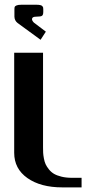

<svg xmlns="http://www.w3.org/2000/svg" viewBox="-20 -812 373 832"><path d="M42.5 -771Q42.5 -778.8 43.7 -782.2Q44.9 -785.6 52 -788.6Q59.1 -791.5 73.7 -791.5H136.2Q147.5 -791.5 154.3 -790Q161.1 -788.6 163.8 -784.9Q166.5 -781.2 167 -778.8Q167.5 -776.4 167.5 -771V-760.3Q167.5 -748 162.4 -743.9Q157.2 -739.7 136.2 -739.7Q118.7 -739.7 118.7 -729Q118.7 -722.2 127 -713.9L178.7 -674.8L155.8 -639.6L56.2 -712.4Q43 -722.7 42.5 -739.7ZM166.5 -583.5V-172.9Q166.5 -159.7 167 -149.9Q167.5 -140.1 170.2 -125.5Q172.9 -110.8 177.7 -100.3Q182.6 -89.8 191.9 -78.1Q201.2 -66.4 213.9 -58.8Q226.6 -51.3 246.6 -46.4Q266.6 -41.5 291.5 -41.5H333.5V0H250Q156.2 0 98.9 -40.3Q41.5 -80.6 41.5 -149.9V-583.5Z"/></svg>

Font: Gputeks
Style: Bold
Weight: 600
Width: 8
Version: Version 0.9